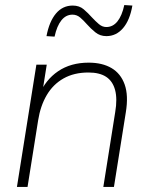

<svg xmlns="http://www.w3.org/2000/svg" viewBox="-20 -740 593 760"><path d="M47 0 124 -484H165L146 -364H135Q160 -424 210 -458Q260 -492 331 -492Q385 -492 421.5 -470.5Q458 -449 473.5 -405.5Q489 -362 478 -295L431 0H389L436 -296Q445 -349 435.5 -384Q426 -419 400 -436Q374 -453 330 -453Q273 -453 231.5 -429.5Q190 -406 165 -363.5Q140 -321 131 -264L89 0ZM196 -595 164 -597Q175 -655 201.5 -686.5Q228 -718 268 -718Q294 -718 311.5 -703Q329 -688 344 -671Q358 -656 371.5 -644.5Q385 -633 401 -633Q427 -633 445 -655.5Q463 -678 472 -720L504 -718Q494 -660 467 -628.5Q440 -597 401 -597Q376 -597 357.5 -612Q339 -627 324 -644Q311 -659 297.5 -670.5Q284 -682 267 -682Q241 -682 223 -659.5Q205 -637 196 -595Z"/></svg>

Font: Nunito Sans 12pt ExtraLight
Style: Italic
Weight: 200
Italic angle: -9°
Designer: Vernon Adams
Foundry: Vernon Adams
Version: Version 3.101;gftools[0.9.27]